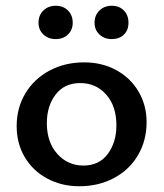

<svg xmlns="http://www.w3.org/2000/svg" viewBox="-20 -642 569 668"><path d="M38 -203Q38 -267 68.5 -317.5Q99 -368 152.5 -396.5Q206 -425 273 -425Q335 -425 384.5 -398Q434 -371 462 -323.5Q490 -276 490 -217Q490 -153 460 -102Q430 -51 376.5 -22.5Q323 6 256 6Q194 6 144 -21Q94 -48 66 -95.5Q38 -143 38 -203ZM385 -206Q385 -273 349.5 -313Q314 -353 259 -353Q204 -353 173.5 -313Q143 -273 143 -214Q143 -147 179.5 -106.5Q216 -66 270 -66Q325 -66 355 -106.5Q385 -147 385 -206ZM114 -563Q114 -589 131 -605.5Q148 -622 174 -622Q200 -622 216.5 -605.5Q233 -589 233 -563Q233 -538 216.5 -522Q200 -506 174 -506Q148 -506 131 -522Q114 -538 114 -563ZM309 -563Q309 -589 326 -605.5Q343 -622 369 -622Q395 -622 411 -605.5Q427 -589 427 -563Q427 -537 411 -521.5Q395 -506 369 -506Q343 -506 326 -522Q309 -538 309 -563Z"/></svg>

Font: Ysabeau Semibold
Style: Regular
Weight: 600
Designer: Christian Thalmann (Catharsis Fonts)
Version: Version 0.003